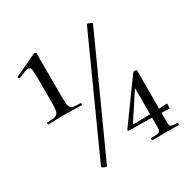

<svg xmlns="http://www.w3.org/2000/svg" viewBox="-146 -769 893 906"><g transform="rotate(-30 301.0 -316.5)"><path d="M44 -320Q76 -320 89 -324.5Q102 -329 106 -342.5Q110 -356 110 -389V-508Q110 -556 107.5 -570.5Q105 -585 92 -585Q79 -585 38 -566H37Q33 -566 30.5 -571Q28 -576 32 -577L154 -634H156Q159 -634 161.5 -631.5Q164 -629 164 -627V-389Q164 -355 167.5 -341.5Q171 -328 183 -324Q195 -320 226 -320Q229 -320 229 -314.5Q229 -309 226 -309Q203 -309 190 -310L138 -311L83 -310Q69 -309 44 -309Q42 -309 42 -314.5Q42 -320 44 -320ZM183 1Q178 1 168 -4Q158 -9 159 -11L438 -628Q438 -629 441 -629Q446 -629 456 -624Q466 -619 465 -617L185 0Q185 1 183 1ZM577 -11Q578 -9 578 -5Q578 -1 577 1L513 0L431 1Q430 1 430 -5Q430 -11 431 -11Q456 -11 466.5 -13Q477 -15 480.5 -21Q484 -27 484 -41V-266L500 -278L391 -112Q390 -109 393 -109Q453 -109 541 -113L577 -115Q579 -115 579 -102Q579 -88 577 -88Q461 -94 359 -94Q356 -94 354 -97Q352 -100 355 -102L514 -322Q516 -325 523 -325Q527 -325 530.5 -324Q534 -323 534 -321V-41Q534 -27 536 -21.5Q538 -16 547 -13.5Q556 -11 577 -11Z"/></g></svg>

Font: Cormorant SC Medium
Style: Regular
Weight: 500
Designer: Christian Thalmann (Catharsis Fonts)
Foundry: Catharsis Fonts
Version: Version 4.000